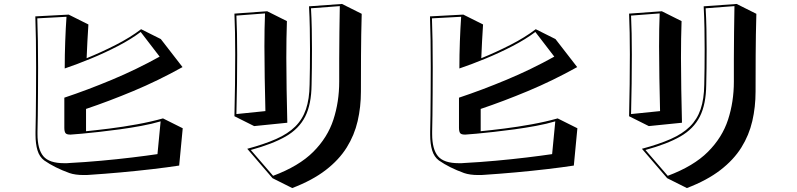

<svg xmlns="http://www.w3.org/2000/svg" viewBox="-20 -826 4040 973"><path d="M888 13Q830 22 753 31Q676 40 593.5 47.5Q511 55 434 60Q426 61 418.5 61Q411 61 404 61Q361 61 332 51Q257 24 204 -13Q180 -31 170 -64Q160 -97 160 -143V-159Q161 -190 161.5 -241.5Q162 -293 162.5 -356.5Q163 -420 163 -486Q163 -557 162 -624Q161 -691 159 -743L328 -752L428 -702Q425 -661 423 -618Q421 -575 419 -531Q493 -561 566.5 -598.5Q640 -636 695 -678L795 -628L905 -486Q781 -417 656.5 -365Q532 -313 416 -274V-161Q467 -166 535 -174.5Q603 -183 674.5 -196Q746 -209 806 -226L906 -176ZM794 -211Q750 -198 696 -188Q642 -178 587 -170.5Q532 -163 482 -157.5Q432 -152 394.5 -148.5Q357 -145 339 -144H335Q317 -144 311.5 -152Q306 -160 306 -179V-331Q423 -370 547.5 -422Q672 -474 789 -539L693 -664Q644 -627 577.5 -592.5Q511 -558 440.5 -529Q370 -500 308 -479Q308 -548 310.5 -616Q313 -684 317 -741L169 -733Q171 -684 172 -618.5Q173 -553 173 -484Q173 -419 172.5 -355.5Q172 -292 171.5 -241Q171 -190 170 -159V-147Q170 -70 199.5 -34.5Q229 1 305 1Q312 1 319 1Q326 1 333 0Q410 -4 492.5 -11.5Q575 -19 649.5 -28Q724 -37 778 -45Z M1233 -72Q1319 -95 1379 -121.5Q1439 -148 1476 -184.5Q1513 -221 1530.5 -272.5Q1548 -324 1549 -397Q1550 -435 1550.5 -481Q1551 -527 1551 -578Q1551 -629 1550 -684Q1549 -739 1546 -794L1713 -806L1813 -756Q1810 -650 1809.5 -544.5Q1809 -439 1809 -362Q1809 -284 1792.5 -212.5Q1776 -141 1737 -78.5Q1698 -16 1630.5 36Q1563 88 1461 127L1361 77ZM1364 65Q1495 16 1567.5 -56.5Q1640 -129 1669.5 -219.5Q1699 -310 1699 -412Q1699 -464 1699 -528Q1699 -592 1700 -661Q1701 -730 1702 -795L1556 -784Q1559 -732 1560 -679.5Q1561 -627 1561 -577Q1561 -527 1560.5 -481Q1560 -435 1559 -397Q1558 -297 1526.5 -235Q1495 -173 1428 -134.5Q1361 -96 1251 -66ZM1168 -237Q1170 -318 1171 -398Q1172 -478 1172 -551Q1172 -608 1171 -660Q1170 -712 1168 -757L1334 -769L1434 -719Q1431 -634 1431 -533Q1431 -456 1432.5 -373Q1434 -290 1436 -204L1268 -187ZM1325 -263Q1323 -347 1321.5 -431Q1320 -515 1320 -591Q1320 -683 1323 -758L1178 -747Q1180 -705 1181 -655.5Q1182 -606 1182 -550Q1182 -479 1181 -402Q1180 -325 1178 -248Z M2888 13Q2830 22 2753 31Q2676 40 2593.5 47.5Q2511 55 2434 60Q2426 61 2418.5 61Q2411 61 2404 61Q2361 61 2332 51Q2257 24 2204 -13Q2180 -31 2170 -64Q2160 -97 2160 -143V-159Q2161 -190 2161.5 -241.5Q2162 -293 2162.5 -356.5Q2163 -420 2163 -486Q2163 -557 2162 -624Q2161 -691 2159 -743L2328 -752L2428 -702Q2425 -661 2423 -618Q2421 -575 2419 -531Q2493 -561 2566.5 -598.5Q2640 -636 2695 -678L2795 -628L2905 -486Q2781 -417 2656.5 -365Q2532 -313 2416 -274V-161Q2467 -166 2535 -174.5Q2603 -183 2674.5 -196Q2746 -209 2806 -226L2906 -176ZM2794 -211Q2750 -198 2696 -188Q2642 -178 2587 -170.5Q2532 -163 2482 -157.5Q2432 -152 2394.5 -148.5Q2357 -145 2339 -144H2335Q2317 -144 2311.5 -152Q2306 -160 2306 -179V-331Q2423 -370 2547.5 -422Q2672 -474 2789 -539L2693 -664Q2644 -627 2577.5 -592.5Q2511 -558 2440.5 -529Q2370 -500 2308 -479Q2308 -548 2310.5 -616Q2313 -684 2317 -741L2169 -733Q2171 -684 2172 -618.5Q2173 -553 2173 -484Q2173 -419 2172.5 -355.5Q2172 -292 2171.5 -241Q2171 -190 2170 -159V-147Q2170 -70 2199.5 -34.5Q2229 1 2305 1Q2312 1 2319 1Q2326 1 2333 0Q2410 -4 2492.5 -11.5Q2575 -19 2649.5 -28Q2724 -37 2778 -45Z M3233 -72Q3319 -95 3379 -121.5Q3439 -148 3476 -184.5Q3513 -221 3530.5 -272.5Q3548 -324 3549 -397Q3550 -435 3550.5 -481Q3551 -527 3551 -578Q3551 -629 3550 -684Q3549 -739 3546 -794L3713 -806L3813 -756Q3810 -650 3809.5 -544.5Q3809 -439 3809 -362Q3809 -284 3792.5 -212.5Q3776 -141 3737 -78.5Q3698 -16 3630.5 36Q3563 88 3461 127L3361 77ZM3364 65Q3495 16 3567.5 -56.5Q3640 -129 3669.5 -219.5Q3699 -310 3699 -412Q3699 -464 3699 -528Q3699 -592 3700 -661Q3701 -730 3702 -795L3556 -784Q3559 -732 3560 -679.5Q3561 -627 3561 -577Q3561 -527 3560.5 -481Q3560 -435 3559 -397Q3558 -297 3526.5 -235Q3495 -173 3428 -134.5Q3361 -96 3251 -66ZM3168 -237Q3170 -318 3171 -398Q3172 -478 3172 -551Q3172 -608 3171 -660Q3170 -712 3168 -757L3334 -769L3434 -719Q3431 -634 3431 -533Q3431 -456 3432.5 -373Q3434 -290 3436 -204L3268 -187ZM3325 -263Q3323 -347 3321.5 -431Q3320 -515 3320 -591Q3320 -683 3323 -758L3178 -747Q3180 -705 3181 -655.5Q3182 -606 3182 -550Q3182 -479 3181 -402Q3180 -325 3178 -248Z"/></svg>

Font: Rampart One
Style: Regular
Weight: 400
Designer: Fontworks Inc.
Foundry: Fontworks Inc.
Version: Version 1.100